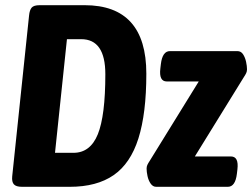

<svg xmlns="http://www.w3.org/2000/svg" viewBox="-20 -720 972 740"><path d="M65 0Q42 0 33.5 -9.5Q25 -19 27 -40L92 -660Q94 -681 102 -690.5Q110 -700 133 -700H306Q544 -700 544 -436Q544 -283 513.5 -186.5Q483 -90 418 -45Q353 0 249 0ZM192 -131H263Q328 -131 357 -202.5Q386 -274 386 -434Q386 -569 293 -569H238ZM582 0Q569 0 560.5 -12.5Q552 -25 548.5 -41.5Q545 -58 545 -70Q545 -78 548 -84.5Q551 -91 557 -100L746 -406H623Q592 -406 598 -456L600 -473Q606 -523 635 -523H895Q909 -523 917 -510.5Q925 -498 928.5 -481.5Q932 -465 932 -453Q932 -445 929 -438.5Q926 -432 920 -423L731 -117H870Q901 -117 895 -67L893 -50Q887 0 858 0Z"/></svg>

Font: Asap Condensed
Style: Bold Italic
Weight: 700
Width: 3
Italic angle: -6°
Designer: Pablo Cosgaya
Foundry: Omnibus-Type
Version: Version 3.001; ttfautohint (v1.8.4.7-5d5b)